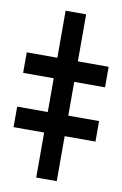

<svg xmlns="http://www.w3.org/2000/svg" viewBox="-124 -763 516 811"><g transform="rotate(10 134.5 -357.5)"><path d="M178.4 -715.5V0H90.4V-715.5ZM-40.8 -425.8V-513.8H310.5V-425.8ZM-40.8 -193V-281H310.5V-193Z"/></g></svg>

Font: Inter Variable LoSnoCo
Style: Regular
Weight: 400
Designer: Rasmus Andersson
Foundry: rsms
Version: Version 4.000;git-a52131595; featfreeze: case,dlig,ss01,ss02